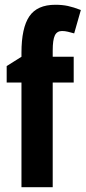

<svg xmlns="http://www.w3.org/2000/svg" viewBox="-20 -785 359 805"><path d="M289 -439H201V0H70V-439H8V-508L70 -547V-564Q70 -668 103 -716.5Q136 -765 212 -765Q241 -765 264.5 -760Q288 -755 319 -743L291 -645Q277 -649 264.5 -652Q252 -655 240 -655Q219 -655 210 -636.5Q201 -618 201 -573V-547H289Z"/></svg>

Font: Noto Sans Lao ExtraCondensed
Style: Bold
Weight: 700
Width: 2
Designer: Monotype Design Team
Foundry: Monotype Imaging Inc.
Version: Version 2.003; ttfautohint (v1.8.4.7-5d5b)